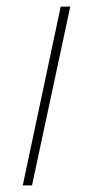

<svg xmlns="http://www.w3.org/2000/svg" viewBox="-20 -562 281 582"><path d="M49 0 164 -542H193L77 0Z"/></svg>

Font: Noto Serif Tamil ExtraCondensed Thin
Style: Italic
Weight: 100
Width: 2
Italic angle: -12°
Designer: Indian Type Foundry, Tom Grace, and the Monotype Design Team
Foundry: Monotype Imaging Inc.
Version: Version 2.003; ttfautohint (v1.8.4.7-5d5b)